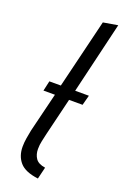

<svg xmlns="http://www.w3.org/2000/svg" viewBox="-152 -823 569 881"><g transform="rotate(20 132.0 -382.5)"><path d="M158 11Q94 3 68 -27Q42 -57 42 -103Q42 -123 45.5 -144Q49 -165 53 -185L100 -377H44L55 -426H111L193 -764L264 -776L181 -426H248L235 -377H169L125 -195Q121 -177 116.5 -157Q112 -137 112 -117Q112 -90 125 -71Q138 -52 172 -47Z"/></g></svg>

Font: Ubuntu Sans Condensed
Style: Italic
Weight: 400
Width: 3
Italic angle: -13.5°
Designer: Dalton Maag Ltd
Foundry: Dalton Maag Ltd
Version: Version 1.006; ttfautohint (v1.8.4.7-5d5b)